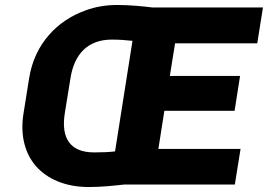

<svg xmlns="http://www.w3.org/2000/svg" viewBox="-20 -741 1076 771"><path d="M74 -283C60 -192 83 -120 126 -72C169 -24 240 10 336 10C386 10 434 5 479 0H923L946 -143H616L640 -296H922L944 -436H662L683 -567H1013L1036 -711H592C552 -716 500 -721 451 -721C406 -721 363 -714 323 -699C211 -659 119 -566 97 -427ZM240 -285 263 -427C278 -523 332 -582 429 -582C458 -582 485 -580 512 -577L442 -133C416 -130 387 -129 358 -129C260 -129 225 -188 240 -285Z"/></svg>

Font: Asimov Pro
Style: UltObl
Weight: 900
Designer: Google
Version: Version 2.000980; 2014